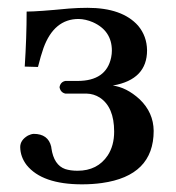

<svg xmlns="http://www.w3.org/2000/svg" viewBox="-20 -464 454 496"><path d="M180.2 -22.9Q231.9 -22.9 258.3 -62.5Q274.9 -87.9 274.9 -124Q274.9 -187.5 237.8 -211.9Q222.2 -221.7 204.1 -222.2H148.9Q136.2 -225.1 133.8 -238.8Q136.2 -252.4 148.9 -254.9H180.2Q254.4 -254.9 267.1 -315.4Q269 -324.7 269 -333Q269 -384.8 219.7 -406.7Q201.2 -414.6 183.1 -415Q119.6 -415 92.3 -339.8Q85.4 -320.3 78.1 -291L43.9 -292Q48.8 -367.7 48.8 -434.1Q77.6 -434.1 158.2 -441.9Q182.1 -443.8 206.1 -443.8Q295.9 -443.8 336.9 -397.5Q359.4 -370.6 359.9 -334Q359.9 -258.8 272.5 -243.2Q270.5 -242.7 270 -243.2Q306.6 -238.8 340.8 -207.5Q376.5 -173.3 377 -126Q377 -9.8 243.2 8.8Q218.8 12.2 191.9 12.2Q88.9 12.2 48.8 -37.6Q32.7 -58.6 32.2 -84Q32.2 -102.1 52.2 -113.8Q60.1 -117.7 66.9 -118.2Q104.5 -118.2 112.3 -85Q112.8 -82.5 112.8 -81.1Q119.1 -37.6 148.4 -27.3Q162.1 -22.9 180.2 -22.9Z"/></svg>

Font: Linux Libertine O
Style: Semibold
Weight: 700
Designer: Philipp H. Poll
Foundry: Philipp H. Poll
Version: Version 5.0.0